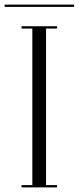

<svg xmlns="http://www.w3.org/2000/svg" viewBox="-63 -814 342 834"><path d="M30.5 0V-10H77.5V-690H30.5V-700H185V-690H137V-10H185V0ZM-43 -784V-794H259V-784Z"/></svg>

Font: Imbue 100pt Light
Style: Regular
Weight: 300
Designer: Tyler Finck
Foundry: Etcetera Type Company
Version: Version 1.102; ttfautohint (v1.8.3)